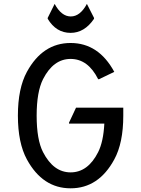

<svg xmlns="http://www.w3.org/2000/svg" viewBox="-20 -971 735 1000"><path d="M622.1 -410.2V-368.7Q622.1 -226.6 575.2 -140.6Q493.7 9.8 347.7 9.8Q202.1 9.8 120.1 -140.6Q73.2 -226.6 73.2 -368.7Q73.2 -510.7 120.1 -596.7Q202.1 -747.1 347.7 -747.1Q493.7 -747.1 575.2 -596.7L496.1 -558.6H491.2Q438.5 -664.1 347.7 -664.1Q257.8 -664.1 204.1 -558.6Q170.9 -492.7 170.9 -368.7Q170.9 -243.2 204.1 -178.7Q258.3 -73.2 347.7 -73.2Q438 -73.2 491.2 -178.7Q518.6 -233.4 523.4 -327.1H339.4V-332L376 -410.2ZM228.5 -873V-877.9L264.6 -950.7Q299.8 -885.3 348.6 -885.3Q397.5 -885.3 432.6 -950.7L469.7 -877.9V-873Q419.9 -799.8 347.7 -799.8Q272.5 -799.8 228.5 -873Z"/></svg>

Font: Nova Oval
Style: Book
Weight: 400
Version: Version 2.000